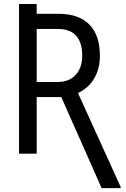

<svg xmlns="http://www.w3.org/2000/svg" viewBox="-20 -781 640 976"><path d="M166.5 -760.7H76.7V0H166.5V-287.6H291.5L496.6 175.3H593.3V169.4L376.5 -308.1C411.9 -324.7 439.4 -349.4 458.7 -382.1C478.1 -414.8 487.8 -453.1 487.8 -497.1C487.8 -566.4 470.2 -619.2 435.1 -655.5C399.9 -691.8 348 -710.3 279.3 -710.9H166.5ZM166.5 -364.3V-633.8H273.9C356.6 -633.8 397.9 -588.2 397.9 -497.1C397.9 -456.7 386.8 -424.5 364.5 -400.4C342.2 -376.3 312.3 -364.3 274.9 -364.3Z"/></svg>

Font: Roboto Condensed
Style: Regular
Weight: 400
Designer: Google
Version: Version 2.134; 2016